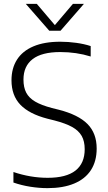

<svg xmlns="http://www.w3.org/2000/svg" viewBox="-20 -965 560 994"><path d="M49.5 -20V-74.5Q138 -44.5 227 -44.5Q323 -44.5 370.8 -82Q418.5 -119.5 418.5 -192.5Q418.5 -234 402.8 -261.5Q387 -289 353.2 -307.8Q319.5 -326.5 261.5 -341.5L225.5 -350.5Q131 -375 85.2 -423Q39.5 -471 39.5 -549.5Q39.5 -611.5 68 -656.2Q96.5 -701 153 -725Q209.5 -749 292 -749Q333.5 -749 374.8 -743.2Q416 -737.5 449.5 -726.5V-672.5Q375.5 -695.5 292 -695.5Q196.5 -695.5 149 -659Q101.5 -622.5 101.5 -553Q101.5 -512.5 115.8 -485.2Q130 -458 161.8 -439.2Q193.5 -420.5 248 -406L284 -397Q385.5 -371 433 -323Q480.5 -275 480.5 -196Q480.5 -130.5 450.8 -84.5Q421 -38.5 364 -14.8Q307 9 226 9Q183 9 137 1.8Q91 -5.5 49.5 -20ZM357.5 -945H414.5L293.5 -806H235L113.5 -945H170.5L264 -835Z"/></svg>

Font: Encode Sans Light
Style: Regular
Weight: 300
Designer: Multiple Designers
Foundry: Impallari Type
Version: Version 2.000